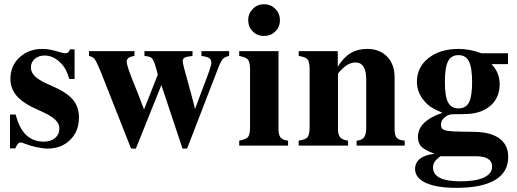

<svg xmlns="http://www.w3.org/2000/svg" viewBox="-20 -697 2474 919"><path d="M336.9 -318.8H312Q301.8 -350.6 292 -367.7Q282.2 -384.8 266.1 -399.9Q233.4 -431.2 192.9 -431.2Q164.6 -431.2 146.2 -415Q127.9 -398.9 127.9 -374Q127.9 -349.1 150.1 -329.1Q172.4 -309.1 223.1 -288.1Q295.9 -257.3 326.9 -222.2Q357.9 -187 357.9 -134.8Q357.9 -68.8 315.9 -27.3Q273.9 14.2 207 14.2Q186.5 14.2 154.5 7.3Q122.6 0.5 100.1 -8.8Q85.9 -15.1 78.1 -15.1Q71.3 -15.1 65.9 -9Q60.5 -2.9 53.2 13.2H27.8V-148.9H55.2Q86.9 -19 189.9 -19Q223.1 -19 243.7 -36.4Q264.2 -53.7 264.2 -83Q264.2 -106.4 241.7 -126.5Q219.2 -146.5 168.9 -168Q95.2 -199.2 62.5 -235.1Q29.8 -271 29.8 -319.8Q29.8 -381.8 73.5 -422.4Q117.2 -462.9 183.1 -462.9Q216.8 -462.9 259.8 -449.2Q284.2 -441.9 291 -441.9Q300.8 -441.9 305.9 -446Q311 -450.2 314.9 -460.9H336.9Z M1076.7 -452.1V-429.2Q1057.1 -425.3 1047.9 -416Q1038.6 -406.7 1027.3 -378.9L875.5 14.2H853.5L752.4 -290L630.4 14.2H607.4L462.4 -353Q441.9 -402.3 433.6 -413.6Q425.3 -424.8 406.2 -429.2V-452.1H623.5V-429.2Q603.5 -426.3 595 -419.7Q586.4 -413.1 586.4 -400.9Q586.4 -386.2 609.4 -326.2L645.5 -235.8L669.4 -172.9L735.4 -339.8Q734.4 -343.3 733.2 -347.7Q731.9 -352.1 731.2 -354.7Q730.5 -357.4 730.5 -358.9Q725.1 -377.9 722.4 -386.5Q719.7 -395 715.3 -404.5Q710.9 -414.1 708.7 -416.7Q706.5 -419.4 699.7 -422.9Q692.9 -426.3 688 -427Q683.1 -427.7 671.4 -429.2V-452.1H901.4V-429.2Q873.5 -426.3 864 -421.1Q854.5 -416 854.5 -404.8Q854.5 -390.1 880.4 -300.8Q910.2 -191.4 913.6 -175.8Q947.3 -265.6 948.2 -268.1Q991.7 -379.4 991.7 -395Q991.7 -411.6 981.9 -418.5Q972.2 -425.3 944.3 -429.2V-452.1Z M1358.9 -23.9V0H1125V-23.9Q1157.7 -30.3 1166.7 -40.8Q1175.8 -51.3 1176.8 -82V-371.1Q1175.8 -401.4 1166.3 -412.4Q1156.7 -423.3 1125 -429.2V-452.1H1313V-79.1Q1313 -51.3 1323.2 -38.6Q1333.5 -25.9 1358.9 -23.9ZM1243.2 -524.9Q1210.9 -524.9 1189.5 -546.9Q1168 -568.8 1168 -601.1Q1168 -632.3 1190.2 -654.5Q1212.4 -676.8 1244.1 -676.8Q1275.9 -676.8 1297.9 -654.5Q1319.8 -632.3 1319.8 -600.1Q1319.8 -567.9 1297.9 -546.4Q1275.9 -524.9 1243.2 -524.9Z M1917 -23.9V0H1687V-23.9Q1710.9 -25.4 1721.4 -38.3Q1731.9 -51.3 1732.9 -79.1V-316.9Q1732.9 -397.9 1681.6 -397.9Q1647.5 -397.9 1614.7 -363.8Q1597.7 -348.6 1597.7 -340.8V-79.1Q1597.7 -51.8 1608.6 -39.3Q1619.6 -26.9 1646 -23.9V0H1409.7V-23.9Q1441.9 -28.8 1451.4 -39.6Q1460.9 -50.3 1461.9 -82V-371.1Q1460.9 -402.8 1451.4 -413.6Q1441.9 -424.3 1409.7 -429.2V-452.1H1596.7V-377.9Q1624.5 -422.4 1658.2 -442.6Q1691.9 -462.9 1736.8 -462.9Q1797.4 -462.9 1833 -426Q1868.7 -389.2 1868.7 -326.2V-79.1Q1868.2 -49.8 1878.9 -37.6Q1889.6 -25.4 1917 -23.9Z M2411.6 -390.1H2332.5Q2371.6 -349.6 2371.6 -293.9Q2371.6 -228 2325.7 -189.5Q2279.8 -150.9 2201.7 -150.9Q2153.8 -150.9 2144.3 -150.1Q2134.8 -149.4 2125.5 -146Q2090.8 -128.9 2090.8 -100.1Q2090.8 -85.9 2098.4 -79.6Q2106 -73.2 2125.7 -70.3Q2145.5 -67.4 2188.5 -66.9L2251.5 -65.9Q2330.1 -64.5 2371.3 -33.7Q2412.6 -2.9 2412.6 54.2Q2412.6 127 2349.6 164.6Q2286.6 202.1 2163.6 202.1Q2070.3 202.1 2018.6 178.5Q1966.8 154.8 1966.8 111.8Q1966.8 81.5 1990.5 62.7Q2014.2 43.9 2060.5 39.1Q2013.7 22 1997.1 5.1Q1980.5 -11.7 1980.5 -42Q1980.5 -117.2 2097.7 -157.2Q2062.5 -171.9 2044.9 -183.1Q2027.3 -194.3 2011.7 -212.9Q1975.6 -253.4 1975.6 -306.2Q1975.6 -375.5 2031.2 -419.2Q2086.9 -462.9 2174.8 -462.9Q2228.5 -462.9 2284.7 -441.9H2411.6ZM2256.8 50.8H2087.4Q2066.9 66.9 2059.8 78.4Q2052.7 89.8 2052.7 105Q2052.7 170.9 2184.6 170.9Q2257.3 170.9 2296.4 152.6Q2335.4 134.3 2335.4 100.1Q2335.4 50.8 2256.8 50.8ZM2174.8 -433.1Q2139.6 -433.1 2124.5 -403.6Q2109.4 -374 2109.4 -305.2Q2109.4 -236.3 2124.5 -207.3Q2139.6 -178.2 2174.8 -178.2Q2210 -178.2 2224.9 -207Q2239.7 -235.8 2239.7 -304.2Q2239.7 -373 2224.6 -403.1Q2209.5 -433.1 2174.8 -433.1Z"/></svg>

Font: Accordance
Style: Bold
Weight: 700
Version: Version 1.2 (build January 31, 2020) Miklal Software Solutio